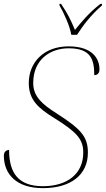

<svg xmlns="http://www.w3.org/2000/svg" viewBox="-27 -964 548 994"><path d="M342 -784H372C402 -831 443 -886 501 -936V-944H493C432 -897 394 -849 361 -809C340 -859 323 -895 289 -944H281V-936C304 -897 335 -828 342 -784ZM195 10C339 10 428 -58 428 -174C428 -257 392 -296 266 -377C192 -424 145 -464 145 -534C145 -660 238 -714 328 -714C443 -714 461 -657 461 -575C477 -575 488 -585 488 -605C488 -660 452 -724 328 -724C199 -724 122 -640 122 -534C122 -446 173 -403 252 -354C373 -279 404 -242 404 -174C404 -63 320 0 195 0C71 0 20 -65 20 -188C4 -187 -7 -177 -7 -158C-7 -64 56 10 195 10Z"/></svg>

Font: Noto Serif Display Thin
Style: Italic
Weight: 100
Italic angle: -12°
Designer: Monotype Design Team
Foundry: Monotype Imaging Inc.
Version: Version 2.009